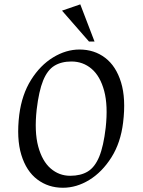

<svg xmlns="http://www.w3.org/2000/svg" viewBox="-20 -851 655 882"><path d="M268.9 11.5Q201.9 11.5 151.4 -26.6Q100.9 -64.6 78 -139.5Q55.1 -214.4 68.5 -324Q80.5 -416.9 122.7 -484.1Q164.8 -551.3 224.1 -587.4Q283.3 -623.5 345.1 -623.5Q413.1 -623.5 463.1 -585.4Q513.1 -547.4 536.1 -472.6Q559 -397.8 545.5 -288Q534.3 -195.3 491.8 -128Q449.2 -60.7 390.5 -24.6Q331.7 11.5 268.9 11.5ZM302.4 -43.5Q350.9 -43.5 383.3 -63.2Q415.7 -82.9 435.7 -131Q455.6 -179.1 465.5 -264.1Q476.7 -366.1 458.5 -433.7Q440.2 -501.4 400.7 -534.9Q361.3 -568.5 308.1 -568.5Q261.8 -568.5 229.7 -548.8Q197.7 -529.1 178.1 -481Q158.6 -432.9 148.5 -347.9Q137.3 -245.9 155.5 -178.4Q173.8 -110.8 212.6 -77.2Q251.5 -43.5 302.4 -43.5ZM388.9 -660.1 264.9 -802.1 348.8 -831 414.3 -660.1Z"/></svg>

Font: Ancizar Serif Light
Style: Italic
Weight: 300
Italic angle: -4°
Designer: Cesar Puertas, Viviana Monsalve, Julian Moncada, Julian Prieto, Jose Castro, Felipe Aragon, Mariel Hernandez, Sara Alarc
Version: Version 8.100